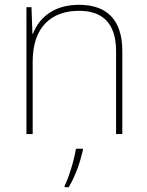

<svg xmlns="http://www.w3.org/2000/svg" viewBox="-20 -558 613 799"><path d="M309 -538C197 -538 140 -478 117 -417H115L111 -528H90V0H116V-302C116 -446 194 -513 309 -513C406 -513 463 -462 463 -345V0H489V-346C489 -477 423 -538 309 -538ZM325 67V61H296C290 104 265 185 249 215V221H266C294 174 313 119 325 67Z"/></svg>

Font: Noto Sans Lao Thin
Style: Regular
Weight: 100
Designer: Monotype Design Team
Foundry: Monotype Imaging Inc.
Version: Version 2.003